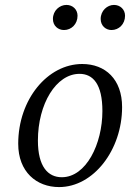

<svg xmlns="http://www.w3.org/2000/svg" viewBox="-20 -747 528 780"><path d="M220 13C360 13 476 -138 476 -312C476 -425 408 -487 314 -487C173 -487 54 -343 54 -163C54 -49 128 13 220 13ZM231 -27C175 -27 134 -70 134 -176C134 -325 208 -447 303 -447C358 -447 396 -405 396 -296C396 -162 330 -27 231 -27ZM240 -625C270 -625 295 -649 295 -683C295 -708 276 -727 250 -727C222 -727 195 -704 195 -670C195 -642 216 -625 240 -625ZM433 -625C463 -625 488 -649 488 -683C488 -708 469 -727 443 -727C416 -727 389 -704 389 -670C389 -642 410 -625 433 -625Z"/></svg>

Font: Source Serif Variable
Style: Italic
Weight: 389
Italic angle: -12°
Designer: Frank Grießhammer
Foundry: Adobe Systems Incorporated
Version: Version 3.001;hotconv 1.0.111;makeotfexe 2.5.65597